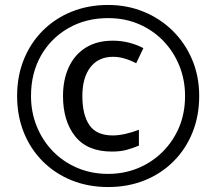

<svg xmlns="http://www.w3.org/2000/svg" viewBox="-20 -744 872 774"><path d="M416 10Q336 10 269 -17Q202 -44 152.5 -93.5Q103 -143 76 -210Q49 -277 49 -357Q49 -437 76 -504Q103 -571 152.5 -620.5Q202 -670 269 -697Q336 -724 416 -724Q492 -724 558.5 -697Q625 -670 675.5 -620.5Q726 -571 754.5 -504Q783 -437 783 -357Q783 -277 756 -210Q729 -143 679.5 -93.5Q630 -44 563 -17Q496 10 416 10ZM416 -43Q480 -43 536 -66Q592 -89 635 -131.5Q678 -174 702 -231Q726 -288 726 -357Q726 -422 703 -479Q680 -536 638.5 -579Q597 -622 540.5 -646.5Q484 -671 416 -671Q326 -671 255.5 -630.5Q185 -590 145 -519.5Q105 -449 105 -357Q105 -292 128 -235Q151 -178 192.5 -135Q234 -92 291 -67.5Q348 -43 416 -43ZM431 -133Q332 -133 283 -194.5Q234 -256 234 -357Q234 -422 257 -472.5Q280 -523 325 -551.5Q370 -580 435 -580Q500 -580 558 -550L529 -489Q479 -515 436 -515Q377 -515 344.5 -473Q312 -431 312 -357Q312 -281 340.5 -239.5Q369 -198 435 -198Q458 -198 486.5 -204.5Q515 -211 540 -221V-157Q516 -147 491 -140Q466 -133 431 -133Z"/></svg>

Font: Noto Sans Myanmar UI
Style: Regular
Weight: 400
Designer: Monotype Design Team
Foundry: Monotype Imaging Inc.
Version: Version 2.103; ttfautohint (v1.8.4.7-5d5b)